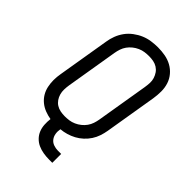

<svg xmlns="http://www.w3.org/2000/svg" viewBox="-267 -848 1133 1133"><g transform="rotate(45 300.0 -281.5)"><path d="M370 180Q345 180 321 176Q297 172 276 162.5Q255 153 239 136.5Q223 120 214.5 99Q206 78 204.5 54Q203 30 206 5Q181 1 156.5 -8.5Q132 -18 112.5 -34Q93 -50 80 -71.5Q67 -93 61.5 -118.5Q56 -144 56 -170.5Q56 -197 61 -225L115 -550Q119 -577 129 -603.5Q139 -630 156 -653.5Q173 -677 197 -695Q221 -713 247 -724Q273 -735 301 -739Q329 -743 355 -743Q387 -743 416.5 -737.5Q446 -732 471.5 -718Q497 -704 516 -681.5Q535 -659 544 -631Q553 -603 553 -572.5Q553 -542 548 -510L494 -185Q490 -161 482 -137Q474 -113 460 -91.5Q446 -70 426.5 -52Q407 -34 384.5 -22Q362 -10 338 -3Q314 4 290 6Q286 26 289 45Q292 64 303 78.5Q314 93 332 99.5Q350 106 369 106H396V180ZM254 -66Q272 -66 290 -68.5Q308 -71 326 -79Q344 -87 359.5 -99.5Q375 -112 386 -127.5Q397 -143 403 -161Q409 -179 412 -197L466 -522Q469 -541 470 -560Q471 -579 465.5 -596.5Q460 -614 450 -628.5Q440 -643 425 -652.5Q410 -662 392 -665.5Q374 -669 355 -669Q337 -669 319 -666.5Q301 -664 283 -656Q265 -648 249.5 -635.5Q234 -623 223 -607.5Q212 -592 206 -574Q200 -556 197 -538L143 -213Q140 -194 139.5 -175Q139 -156 144 -138.5Q149 -121 159 -106.5Q169 -92 184 -82.5Q199 -73 217 -69.5Q235 -66 254 -66Z"/></g></svg>

Font: Iosevka Extended
Style: Italic
Weight: 400
Width: 7
Italic angle: -9°
Monospace: yes
Designer: Belleve Invis
Foundry: Belleve Invis
Version: Version 32.5.0; ttfautohint (v1.8.4)